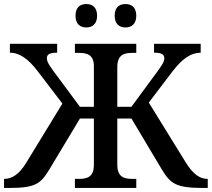

<svg xmlns="http://www.w3.org/2000/svg" viewBox="-27 -931 1049 951"><path d="M595 -795C623 -795 648 -811 648 -853C648 -896 623 -911 595 -911C565 -911 541 -896 541 -853C541 -811 565 -795 595 -795ZM401 -795C429 -795 454 -811 454 -853C454 -896 429 -911 401 -911C371 -911 347 -896 347 -853C347 -811 371 -795 401 -795ZM-7 0H16C148 0 174 -20 217 -91L369 -344H438V-115C438 -54 405 -45 364 -45H344V0H648V-45H628C588 -45 554 -54 554 -115V-344H624L775 -91C818 -20 846 0 980 0H1002V-45H1000C962 -45 928 -70 894 -125L710 -423L828 -578C875 -639 918 -670 967 -670V-714H736V-670C771 -670 787 -663 787 -642C787 -623 769 -598 732 -549L624 -402H554V-599C554 -660 588 -669 628 -669H648V-714H344V-669H364C404 -669 438 -660 438 -603V-402H369L260 -549C223 -598 205 -623 205 -642C205 -663 221 -670 256 -670V-714H22V-670C71 -670 114 -638 160 -578L282 -418L103 -125C69 -69 33 -45 -5 -45H-7Z"/></svg>

Font: Noto Serif Medium
Style: Regular
Weight: 500
Designer: Monotype Design Team
Foundry: Monotype Imaging Inc.
Version: Version 2.013